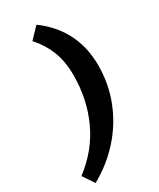

<svg xmlns="http://www.w3.org/2000/svg" viewBox="-329 -825 923 1114"><g transform="rotate(-30 132.0 -267.5)"><path d="M-39 216 -90 140Q38 43 100.5 -93.5Q163 -230 163 -389Q163 -484 134.5 -554.5Q106 -625 55 -680L123 -751Q316 -609 316 -367Q316 -243 272 -132Q228 -21 148 68Q68 157 -39 216Z"/></g></svg>

Font: Livvic
Style: Bold Italic
Weight: 700
Italic angle: -10°
Designer: Jacques Le Bailly, Baron von Fonthausen
Version: Version 1.001; ttfautohint (v1.8.2)